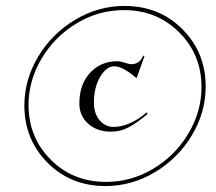

<svg xmlns="http://www.w3.org/2000/svg" viewBox="-20 -493 727 646"><path d="M474 -115 477 -110Q443 -81 414.5 -65.5Q386 -50 353 -50Q307 -50 277 -76.5Q247 -103 247 -145Q247 -209 283 -248Q319 -287 375 -287Q385 -287 400 -282Q414 -277 422 -277Q450 -277 462 -306L466 -304L440 -231L437 -232Q392 -270 365 -270Q338 -270 317 -234.5Q296 -199 296 -148Q296 -111 315 -88.5Q334 -66 362 -66Q416 -66 474 -115ZM397 -459Q312 -459 238 -414.5Q164 -370 120 -296Q76 -222 76 -140Q76 -31 150.5 44Q225 119 337 119Q422 119 496 74.5Q570 30 614 -44Q658 -118 658 -200Q658 -309 583 -384Q508 -459 397 -459ZM399 -473Q516 -473 594 -394.5Q672 -316 672 -202Q672 -115 625.5 -37.5Q579 40 501 86.5Q423 133 335 133Q218 133 140 54.5Q62 -24 62 -138Q62 -225 108.5 -302.5Q155 -380 233 -426.5Q311 -473 399 -473Z"/></svg>

Font: Kleymissky
Style: Regular
Weight: 500
Italic angle: -8°
Designer: gluk
Foundry: gluk
Version: Version 0.283